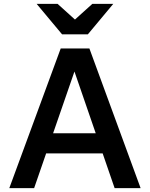

<svg xmlns="http://www.w3.org/2000/svg" viewBox="-20 -970 773 990"><path d="M28 0 293 -720H405L156 0ZM571 0 323 -720H441L705 0ZM165 -283H559V-179H165ZM300 -793 169 -950H277L421 -820H312L456 -950H564L433 -793Z"/></svg>

Font: Instrument Sans SemiBold
Style: Regular
Weight: 600
Designer: Rodrigo Fuenzalida
Foundry: fragTYPE
Version: Version 1.000;gftools[0.9.28]